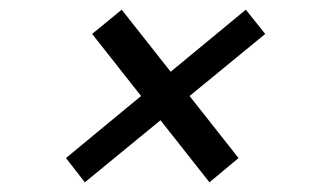

<svg xmlns="http://www.w3.org/2000/svg" viewBox="-20 -548 640 396"><path d="M231 -528 332 -400 487 -528 527 -478 371 -350 472 -222 412 -172 311 -300 155 -172 116 -222 271 -350 170 -478Z"/></svg>

Font: Epunda Sans
Style: Italic
Weight: 400
Italic angle: -12.0243°
Designer: Simon Atzbach
Foundry: typofactur
Version: Version 2.204; ttfautohint (v1.8.4.7-5d5b)